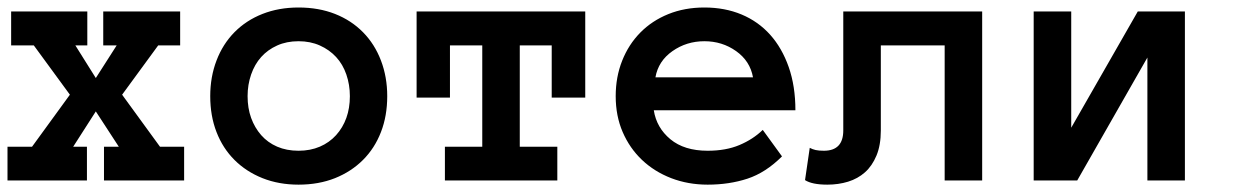

<svg xmlns="http://www.w3.org/2000/svg" viewBox="-30 -486 3325 517"><path d="M465.8 0H250V-90.8H290L228 -186L167 -90.8H204.1V0H-9.8V-90.8H56.2L158.2 -231L61 -363.8H0V-455.1H205.1V-363.8H172.9L228 -275.9L284.2 -363.8H248V-455.1H455.1V-363.8H396L298.8 -231L400.9 -90.8H465.8Z M1012.7 -227.1Q1012.7 -173.8 995.8 -130.4Q979 -86.9 947.5 -55.4Q916 -23.9 872.1 -6.3Q828.1 11.2 773.9 11.2Q720.7 11.2 676.8 -6.3Q632.8 -23.9 601.3 -55.4Q569.8 -86.9 553 -130.4Q536.1 -173.8 536.1 -227.1Q536.1 -278.8 553 -323Q569.8 -367.2 601.3 -399.2Q632.8 -431.2 676.8 -448.5Q720.7 -465.8 773.9 -465.8Q828.1 -465.8 872.1 -448.5Q916 -431.2 947.5 -399.2Q979 -367.2 995.8 -323Q1012.7 -278.8 1012.7 -227.1ZM912.1 -227.1Q912.1 -257.8 902.6 -285.4Q893.1 -313 875 -332.5Q856.9 -352.1 831.3 -363.5Q805.7 -375 773.9 -375Q741.7 -375 716.3 -363.5Q690.9 -352.1 673.3 -332.5Q655.8 -313 646.2 -285.4Q636.7 -257.8 636.7 -227.1Q636.7 -194.8 646.2 -168.5Q655.8 -142.1 673.3 -122.1Q690.9 -102.1 716.3 -91.1Q741.7 -80.1 773.9 -80.1Q805.7 -80.1 831.3 -91.1Q856.9 -102.1 875 -122.1Q893.1 -142.1 902.6 -168.5Q912.1 -194.8 912.1 -227.1Z M1545.9 -223.1H1455.6V-363.8H1369.6V-90.8H1470.7V0H1168V-90.8H1268.6V-363.8H1181.6V-223.1H1091.8V-455.1H1545.9Z M1730.5 -189Q1737.8 -142.1 1775.1 -111.1Q1812.5 -80.1 1875.5 -80.1Q1924.8 -80.1 1961.2 -95.5Q1997.6 -110.8 2023.9 -136.2L2075.7 -64.9Q2031.7 -21 1982.7 -4.9Q1933.6 11.2 1875.5 11.2Q1822.8 11.2 1777.3 -6.3Q1731.9 -23.9 1698.7 -55.4Q1665.5 -86.9 1646.7 -130.4Q1627.9 -173.8 1627.9 -227.1Q1627.9 -278.8 1645.3 -322.5Q1662.6 -366.2 1694.1 -398.2Q1725.6 -430.2 1769.5 -448Q1813.5 -465.8 1866.7 -465.8Q1921.9 -465.8 1966.8 -447Q2011.7 -428.2 2043.7 -392.6Q2075.7 -356.9 2093.8 -305.4Q2111.8 -253.9 2111.8 -189ZM1997.6 -277.8Q1989.7 -321.8 1952.1 -348.4Q1914.6 -375 1866.7 -375Q1818.8 -375 1780.8 -348.4Q1742.7 -321.8 1734.9 -277.8Z M2614.7 -455.1V0H2513.7V-363.8H2341.8V-134.8Q2341.8 -95.2 2330.1 -67.1Q2318.4 -39.1 2299.1 -22Q2279.8 -4.9 2253.7 3.2Q2227.5 11.2 2197.8 11.2Q2156.7 11.2 2137.7 -1L2150.4 -87.9Q2157.7 -84 2166.3 -82Q2174.8 -80.1 2188.5 -80.1Q2240.7 -80.1 2240.7 -134.8V-455.1Z M2753.4 -455.1H2854.5V-142.1L3033.7 -455.1H3160.6V0H3059.6V-331.1L2870.6 0H2753.4Z"/></svg>

Font: Anonymous Pro
Style: Bold
Weight: 700
Monospace: yes
Designer: Mark Simonson
Version: Version 1.003